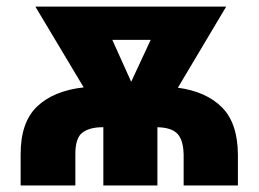

<svg xmlns="http://www.w3.org/2000/svg" viewBox="-20 -566 789 586"><path d="M210 0H43V-93.8Q42.5 -192.4 93 -240.7Q143.6 -289.1 235.4 -299.3L87.9 -545.9H670.4L522.9 -298.3Q609.4 -286.6 657.5 -238.3Q705.6 -189.9 706.1 -93.8V0H540.5V-93.8Q539.6 -138.7 521.5 -157.7Q503.4 -176.8 460.4 -177.7V0H295.4V-177.7H293Q253.4 -177.7 231.4 -161.1Q209.5 -144.5 210 -93.8ZM322.8 -444.3 380.4 -316.4 439.9 -444.3Z"/></svg>

Font: Inter Tight ExtraBold
Style: Regular
Weight: 800
Designer: Rasmus Andersson
Foundry: rsms
Version: Version 3.004; ttfautohint (v1.8.4.7-5d5b)